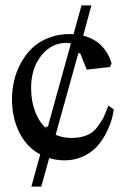

<svg xmlns="http://www.w3.org/2000/svg" viewBox="-20 -691 473 711"><path d="M96.2 0 128.9 -119.1Q79.1 -145.5 51.8 -200Q24.4 -254.4 24.4 -323.2Q24.4 -357.9 32.2 -391.8Q40 -425.8 57.1 -457.3Q74.2 -488.8 98.6 -512.5Q123 -536.1 159.2 -550.5Q195.3 -564.9 237.8 -564.9Q247.6 -564.9 252.4 -564.5L281.7 -670.9H318.4L288.1 -559.1Q331.5 -547.9 357.9 -519.3Q384.3 -490.7 393.1 -455.6L387.2 -442.9L301.3 -433.1L276.9 -493.7H270L186 -191.9Q212.4 -180.2 244.1 -180.2Q276.9 -180.2 301 -189.9Q325.2 -199.7 340.6 -220.7Q356 -241.7 362.8 -255.1Q369.6 -268.6 378.9 -293.9Q379.4 -294.9 379.6 -295.4Q379.9 -295.9 380.1 -296.9Q380.4 -297.9 380.6 -298.6Q380.9 -299.3 381.3 -300.3L401.4 -285.6Q398.9 -266.6 392.3 -244.4Q385.7 -222.2 371.6 -195.3Q357.4 -168.5 337.9 -147.2Q318.4 -126 287.4 -111.6Q256.3 -97.2 219.7 -97.2Q189.5 -97.2 162.1 -105.5L132.8 0ZM95.2 -364.7Q95.2 -315.9 110.4 -276.9Q125.5 -237.8 153.3 -213.4L147.5 -221.7H157.2L242.7 -530.3Q235.4 -532.2 225.1 -532.2Q170.9 -532.2 133.1 -485.4Q95.2 -438.5 95.2 -364.7Z"/></svg>

Font: Happy Times at the IKOB
Style: Regular
Weight: 400
Designer: Lucas Le Bihan
Foundry: Lucas Le Bihan
Version: Version 1.000;PS 1.0;hotconv 1.0.88;makeotf.lib2.5.647800